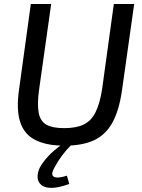

<svg xmlns="http://www.w3.org/2000/svg" viewBox="-20 -710 707 953"><path d="M646 -690 586 -265Q572 -164 538.5 -102.5Q505 -41 447 -14Q389 13 300 13Q211 13 155.5 -15Q100 -43 80 -105Q60 -167 75 -269L133 -690H234L174 -265Q164 -193 172 -150.5Q180 -108 210.5 -91Q241 -74 299 -74Q358 -74 395.5 -92Q433 -110 454.5 -153.5Q476 -197 487 -269L545 -690ZM289 6 334 9Q309 34 288 62Q267 90 249 124Q230 158 248 167.5Q266 177 312 162L324 203Q272 222 237.5 222.5Q203 223 185.5 208.5Q168 194 166.5 171Q165 148 178 121Q191 97 217 68Q243 39 289 6Z"/></svg>

Font: Exo 2 Medium
Style: Italic
Weight: 500
Italic angle: -8°
Designer: Natanael Gama
Foundry: Natanael Gama
Version: Version 2.010